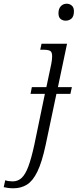

<svg xmlns="http://www.w3.org/2000/svg" viewBox="-151 -771 417 1031"><path d="M202 -660Q185 -660 174 -669.5Q163 -679 163 -700Q163 -724 175.5 -737.5Q188 -751 207 -751Q223 -751 234.5 -741Q246 -731 246 -711Q246 -683 233 -671.5Q220 -660 202 -660ZM-79 240Q-96 240 -109 238Q-122 236 -131 234L-123 197Q-115 200 -104 201.5Q-93 203 -83 203Q-55 203 -35 184.5Q-15 166 1 123.5Q17 81 33 8L90 -267H13L20 -303H98L124 -426Q129 -451 129 -469Q129 -492 118 -498Q107 -504 80 -504H65L72 -536H209L160 -303H235L227 -267H152L94 8Q74 101 49.5 151Q25 201 -6.5 220.5Q-38 240 -79 240Z"/></svg>

Font: Noto Serif Condensed Light
Style: Italic
Weight: 300
Width: 3
Italic angle: -12°
Designer: Monotype Design Team
Foundry: Monotype Imaging Inc.
Version: Version 2.014; ttfautohint (v1.8.4.7-5d5b)